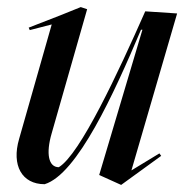

<svg xmlns="http://www.w3.org/2000/svg" viewBox="-20 -506 541 542"><path d="M322 16 435 -66 430 -73 351 -25 480 -468 390 -474C314 -302 206 -70 146 -34C117 -34 109 -72 126 -130L226 -480L208 -486L151 -463L61 -428L64 -421L126 -437L34 -114C12 -39 42 14 106 14C198 -14 302 -242 378 -422H382L260 -12Z"/></svg>

Font: Mazius Display Extra italic
Style: Regular
Weight: 400
Italic angle: -17°
Designer: Alberto Casagrande & Collletttivo
Foundry: Collletttivo
Version: Version 2.000;Glyphs 3.2 (3217)